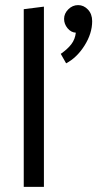

<svg xmlns="http://www.w3.org/2000/svg" viewBox="-20 -732 411 752"><path d="M231 -658Q231 -638 244.5 -621.5Q258 -605 277 -604Q274 -578 259.5 -559Q245 -540 218 -521L239 -484Q281 -506 311 -553.5Q341 -601 341 -649Q341 -677 324.5 -694.5Q308 -712 286 -712Q264 -712 247.5 -695.5Q231 -679 231 -658ZM73 -696V0H152V-706Z"/></svg>

Font: Catamaran
Style: Regular
Weight: 400
Designer: Pria Ravichandran
Version: Version 1.000;PS 001.000;hotconv 1.0.70;makeotf.lib2.5.58329